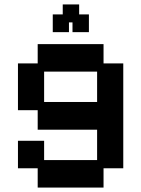

<svg xmlns="http://www.w3.org/2000/svg" viewBox="-20 -660 637 866"><path d="M150 186V99H61V-25H179V62H418V-75H150V-163H61V-374H150V-461H447V-374H536V99H447V186ZM179 -200H418V-337H179ZM218 -515V-595H263V-640H337V-595H381V-515H307V-559H291V-515Z"/></svg>

Font: Pixelify Sans SemiBold
Style: Regular
Weight: 600
Designer: Stefie Justprince
Foundry: Typecalism Foundryline
Version: Version 1.000